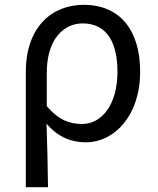

<svg xmlns="http://www.w3.org/2000/svg" viewBox="-20 -577 653 796"><path d="M87 199H179C178 103 176 34 173 -64C223 -6 278 13 337 13C451 13 561 -94 561 -280C561 -451 478 -557 327 -557C195 -557 87 -465 87 -278ZM321 -63C274 -63 225 -76 174 -137V-276C174 -413 243 -480 323 -480C424 -480 467 -399 467 -279C467 -144 402 -63 321 -63Z"/></svg>

Font: Noto Sans Mono CJK JP Regular
Style: Regular
Weight: 400
Designer: Ryoko NISHIZUKA (kana & ideographs); Paul D. Hunt (Latin, Greek & Cyrillic); Wenlong ZHANG (bopomofo); Sandoll Communica
Foundry: Adobe Systems Incorporated
Version: Version 1.004;PS 1.004;hotconv 1.0.82;makeotf.lib2.5.63406